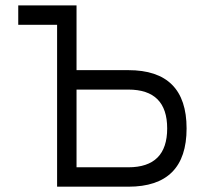

<svg xmlns="http://www.w3.org/2000/svg" viewBox="-20 -704 772 724"><path d="M268.6 -683.6V-439.5H463.9Q683.6 -439.5 683.6 -219.7Q683.6 0 463.9 0H195.3V-610.4H48.8V-683.6ZM268.6 -366.2V-73.2H463.9Q610.4 -73.2 610.4 -219.7Q610.4 -366.2 463.9 -366.2Z"/></svg>

Font: Sanitrixie
Style: Regular
Weight: 400
Designer: Jayvee D. Enaguas (Grand Chaos)
Version: Version 1.1 - 6/9/2013